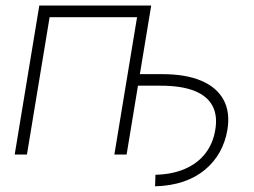

<svg xmlns="http://www.w3.org/2000/svg" viewBox="-20 -549 901 682"><path d="M530.8 112.8 532.2 71.8Q592.8 70.3 637.7 50.5Q682.6 30.8 709.7 -4.4Q736.8 -39.6 744.6 -87.4Q753.4 -138.2 734.6 -173.3Q715.8 -208.5 669.7 -226.6Q623.5 -244.6 550.3 -244.6H449.7L456.1 -285.6H556.6Q639.2 -285.6 694.3 -262.5Q749.5 -239.3 773.9 -194.8Q798.3 -150.4 787.6 -86.9Q780.3 -44.4 760.3 -8.5Q740.2 27.3 707.8 54.2Q675.3 81.1 631.1 96.2Q586.9 111.3 530.8 112.8ZM517.1 -529.3 429.7 0H386.2L466.8 -487.8H156.2L75.7 0H32.2L119.6 -529.3Z"/></svg>

Font: Inter 24pt ExtraLight
Style: Italic
Weight: 250
Italic angle: -9.3988°
Version: Version 4.001;git-66647c0bb